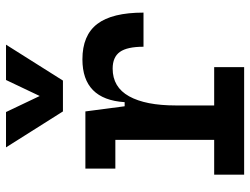

<svg xmlns="http://www.w3.org/2000/svg" viewBox="-115 -701 816 626"><g transform="rotate(-90 293.0 -388.0)"><path d="M262.2 -222.7 231.9 -389.6H272.9Q281.7 -527.3 412.6 -527.3Q490.7 -527.3 527.8 -479Q564.9 -430.7 564.9 -328.1H453.6Q453.6 -381.3 436.8 -405Q419.9 -428.7 382.3 -428.7Q321.8 -428.7 292 -375Q262.2 -321.3 262.2 -222.7ZM36.6 0V-97.7H387.2V0ZM149.9 0V-517.6H242.7L262.2 -369.1V0ZM56.2 -419.9V-517.6H235.8L245.6 -419.9ZM242.7 -590.8 125.5 -776.4H240.7L297.9 -656.2H288.1L345.2 -776.4H460.4L343.3 -590.8Z"/></g></svg>

Font: Cascadia Code Medium
Style: Regular
Weight: 500
Monospace: yes
Designer: Aaron Bell
Foundry: Saja Typeworks
Version: Version 2407.024